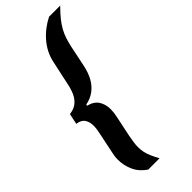

<svg xmlns="http://www.w3.org/2000/svg" viewBox="-287 -777 962 962"><g transform="rotate(-45 193.5 -296.5)"><path d="M118 150Q100 138 86 122.5Q72 107 63 88Q54 69 49.5 48.5Q45 28 45 6Q45 -3 46 -12Q47 -21 49 -30L74 -151Q77 -164 78.5 -176Q80 -188 80 -200Q80 -226 68 -244.5Q56 -263 25 -267L37 -324Q69 -328 88.5 -344Q108 -360 119 -385Q130 -410 136 -441L163 -566Q169 -596 182.5 -622.5Q196 -649 215.5 -671.5Q235 -694 258.5 -712Q282 -730 308 -743H387Q360 -716 342 -693.5Q324 -671 312.5 -650Q301 -629 293.5 -606.5Q286 -584 280 -556L257 -445Q249 -407 233 -377Q217 -347 191 -327Q165 -307 129 -300L127 -293Q165 -284 182 -258.5Q199 -233 199 -196Q199 -185 197.5 -172.5Q196 -160 193 -147L170 -37Q166 -15 163.5 2Q161 19 161 35Q161 52 164.5 69.5Q168 87 176.5 106.5Q185 126 198 150Z"/></g></svg>

Font: Saira Condensed
Style: Bold Italic
Weight: 700
Width: 3
Italic angle: -12°
Designer: Hector Gatti with collaboration of the Omnibus-Type team
Foundry: Omnibus-Type
Version: Version 1.101